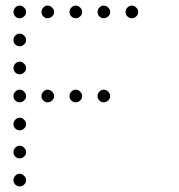

<svg xmlns="http://www.w3.org/2000/svg" viewBox="-20 -693 640 685"><path d="M49 -673Q41 -673 34.5 -666Q28 -659 28 -651V-649Q28 -641 34.5 -634.5Q41 -628 49 -628H51Q59 -628 66 -634.5Q73 -641 73 -649V-651Q73 -659 66 -666Q59 -673 51 -673ZM149 -673Q141 -673 134.5 -666Q128 -659 128 -651V-649Q128 -641 134.5 -634.5Q141 -628 149 -628H151Q159 -628 166 -634.5Q173 -641 173 -649V-651Q173 -659 166 -666Q159 -673 151 -673ZM249 -673Q241 -673 234.5 -666Q228 -659 228 -651V-649Q228 -641 234.5 -634.5Q241 -628 249 -628H251Q259 -628 266 -634.5Q273 -641 273 -649V-651Q273 -659 266 -666Q259 -673 251 -673ZM349 -673Q341 -673 334.5 -666Q328 -659 328 -651V-649Q328 -641 334.5 -634.5Q341 -628 349 -628H351Q359 -628 366 -634.5Q373 -641 373 -649V-651Q373 -659 366 -666Q359 -673 351 -673ZM449 -673Q441 -673 434.5 -666Q428 -659 428 -651V-649Q428 -641 434.5 -634.5Q441 -628 449 -628H451Q459 -628 466 -634.5Q473 -641 473 -649V-651Q473 -659 466 -666Q459 -673 451 -673ZM49 -573Q41 -573 34.5 -566Q28 -559 28 -551V-549Q28 -541 34.5 -534.5Q41 -528 49 -528H51Q59 -528 66 -534.5Q73 -541 73 -549V-551Q73 -559 66 -566Q59 -573 51 -573ZM49 -473Q41 -473 34.5 -466Q28 -459 28 -451V-449Q28 -441 34.5 -434.5Q41 -428 49 -428H51Q59 -428 66 -434.5Q73 -441 73 -449V-451Q73 -459 66 -466Q59 -473 51 -473ZM49 -373Q41 -373 34.5 -366Q28 -359 28 -351V-349Q28 -341 34.5 -334.5Q41 -328 49 -328H51Q59 -328 66 -334.5Q73 -341 73 -349V-351Q73 -359 66 -366Q59 -373 51 -373ZM149 -373Q141 -373 134.5 -366Q128 -359 128 -351V-349Q128 -341 134.5 -334.5Q141 -328 149 -328H151Q159 -328 166 -334.5Q173 -341 173 -349V-351Q173 -359 166 -366Q159 -373 151 -373ZM249 -373Q241 -373 234.5 -366Q228 -359 228 -351V-349Q228 -341 234.5 -334.5Q241 -328 249 -328H251Q259 -328 266 -334.5Q273 -341 273 -349V-351Q273 -359 266 -366Q259 -373 251 -373ZM349 -373Q341 -373 334.5 -366Q328 -359 328 -351V-349Q328 -341 334.5 -334.5Q341 -328 349 -328H351Q359 -328 366 -334.5Q373 -341 373 -349V-351Q373 -359 366 -366Q359 -373 351 -373ZM49 -273Q41 -273 34.5 -266Q28 -259 28 -251V-249Q28 -241 34.5 -234.5Q41 -228 49 -228H51Q59 -228 66 -234.5Q73 -241 73 -249V-251Q73 -259 66 -266Q59 -273 51 -273ZM49 -173Q41 -173 34.5 -166Q28 -159 28 -151V-149Q28 -141 34.5 -134.5Q41 -128 49 -128H51Q59 -128 66 -134.5Q73 -141 73 -149V-151Q73 -159 66 -166Q59 -173 51 -173ZM49 -73Q41 -73 34.5 -66Q28 -59 28 -51V-49Q28 -41 34.5 -34.5Q41 -28 49 -28H51Q59 -28 66 -34.5Q73 -41 73 -49V-51Q73 -59 66 -66Q59 -73 51 -73Z"/></svg>

Font: Doto Rounded Light
Style: Regular
Weight: 300
Monospace: yes
Version: Version 1.000